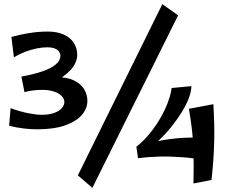

<svg xmlns="http://www.w3.org/2000/svg" viewBox="-20 -878 1106 925"><path d="M98 -434 83 -509Q143 -520 185 -534.5Q227 -549 249 -568Q271 -587 271 -609Q271 -619 265 -628.5Q259 -638 245 -644Q231 -650 206 -650Q183 -650 156 -644.5Q129 -639 101.5 -628.5Q74 -618 47 -602L35 -700Q73 -711 119.5 -718.5Q166 -726 210 -726Q255 -726 287 -711.5Q319 -697 335.5 -671.5Q352 -646 352 -614Q352 -577 321.5 -542.5Q291 -508 234.5 -480Q178 -452 98 -434ZM159 -255Q129 -255 94.5 -259Q60 -263 24 -272L31 -357Q78 -340 116.5 -332.5Q155 -325 180 -325Q217 -325 241.5 -334Q266 -343 278 -357.5Q290 -372 290 -387Q290 -401 278 -414.5Q266 -428 242 -436.5Q218 -445 182 -445Q158 -445 136.5 -442Q115 -439 102 -436L164 -494Q191 -501 214 -503.5Q237 -506 257 -506Q305 -506 337.5 -490Q370 -474 385.5 -448Q401 -422 401 -392Q401 -356 375 -325Q349 -294 295 -274.5Q241 -255 159 -255ZM425 27 355 -33 762 -858 838 -804ZM687 -155 637 -171Q665 -193 690 -221.5Q715 -250 736 -282Q757 -314 772 -345.5Q787 -377 796 -405.5Q805 -434 807 -454L902 -463Q902 -438 890 -406Q878 -374 856.5 -339Q835 -304 807.5 -269.5Q780 -235 749 -205.5Q718 -176 687 -155ZM979 -103Q920 -116 860 -120.5Q800 -125 745.5 -123.5Q691 -122 645 -116L637 -171Q710 -194 772 -204Q834 -214 891 -215Q948 -216 1006 -213ZM912 6Q913 -39 913 -74Q913 -109 912.5 -140Q912 -171 909.5 -203Q907 -235 902.5 -271.5Q898 -308 890 -354L1008 -376Q1011 -323 1012 -280Q1013 -237 1012 -196.5Q1011 -156 1008 -111Q1005 -66 999 -11Z"/></svg>

Font: Marhey Medium
Style: Regular
Weight: 500
Designer: Nur Syamsi & Bustanul Arifin
Foundry: Namelatype
Version: Version 1.000